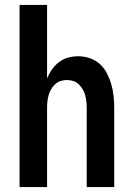

<svg xmlns="http://www.w3.org/2000/svg" viewBox="-20 -755 540 775"><path d="M59 0V-735H170V-438Q178 -458 190 -475Q202 -492 218.5 -504.5Q235 -517 255 -522.5Q275 -528 296 -528Q320 -528 343 -520Q366 -512 383.5 -496Q401 -480 412 -458.5Q423 -437 429.5 -414Q436 -391 438.5 -367.5Q441 -344 441 -320V0H330V-320Q330 -333 328.5 -346Q327 -359 323.5 -371.5Q320 -384 313.5 -395Q307 -406 297.5 -415Q288 -424 275.5 -428Q263 -432 250 -432Q237 -432 224.5 -428Q212 -424 202.5 -415Q193 -406 186.5 -395Q180 -384 176.5 -371.5Q173 -359 171.5 -346Q170 -333 170 -320V0Z"/></svg>

Font: Iosevka Curly
Style: Bold
Weight: 700
Monospace: yes
Designer: Belleve Invis
Foundry: Belleve Invis
Version: Version 22.1.2; ttfautohint (v1.8.4)